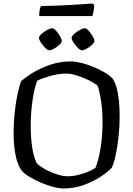

<svg xmlns="http://www.w3.org/2000/svg" viewBox="-20 -1068 755 1088"><path d="M340 0Q315 0 281 -9Q247 -18 212 -33Q177 -48 148.5 -65Q120 -82 106 -98Q81 -127 69 -185Q57 -243 57 -316Q57 -375 63.5 -433Q70 -491 80 -537.5Q90 -584 100 -608Q124 -630 166.5 -656Q209 -682 264.5 -701Q320 -720 382 -720Q407 -720 441 -711.5Q475 -703 510 -688.5Q545 -674 574.5 -656.5Q604 -639 619 -622Q640 -590 649 -532.5Q658 -475 658 -410Q658 -349 651.5 -290.5Q645 -232 635 -186.5Q625 -141 613 -117Q592 -94 550 -66.5Q508 -39 454 -19.5Q400 0 340 0ZM361 -69Q393 -69 426 -77.5Q459 -86 485 -97.5Q511 -109 521 -117Q539 -161 550 -229.5Q561 -298 561 -376Q561 -437 553.5 -490.5Q546 -544 534 -580Q531 -586 511.5 -598Q492 -610 464.5 -622Q437 -634 408 -642.5Q379 -651 356 -651Q313 -651 266.5 -638Q220 -625 191 -611Q174 -567 164 -497Q154 -427 154 -355Q154 -294 161.5 -238.5Q169 -183 188 -143Q198 -132 218.5 -119Q239 -106 265 -94.5Q291 -83 316.5 -76Q342 -69 361 -69ZM444 -783Q435 -783 421.5 -796.5Q408 -810 397 -826.5Q386 -843 386 -853Q386 -863 400.5 -876Q415 -889 433 -898.5Q451 -908 460 -908Q470 -908 482.5 -894Q495 -880 505 -863Q515 -846 515 -836Q515 -827 502 -814.5Q489 -802 472 -792.5Q455 -783 444 -783ZM259 -783Q250 -783 236.5 -796.5Q223 -810 212 -826.5Q201 -843 201 -853Q201 -863 215.5 -876Q230 -889 248 -898.5Q266 -908 275 -908Q285 -908 297.5 -894Q310 -880 320 -863Q330 -846 330 -836Q330 -827 317 -814.5Q304 -802 287 -792.5Q270 -783 259 -783ZM202 -977Q202 -1000 205.5 -1015Q209 -1030 213 -1034Q244 -1034 286.5 -1035.5Q329 -1037 372.5 -1039.5Q416 -1042 451.5 -1044.5Q487 -1047 504 -1048L514 -1039Q513 -1019 509.5 -1002Q506 -985 503 -977Z"/></svg>

Font: Texturina 72pt Medium
Style: Regular
Weight: 500
Designer: Guillermo Torres Carreño
Foundry: Omnibus-Type
Version: Version 1.002; ttfautohint (v1.8.3)